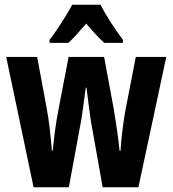

<svg xmlns="http://www.w3.org/2000/svg" viewBox="-20 -786 725 806"><path d="M362 -275Q357 -309 352 -347.5Q347 -386 343 -418H340Q335 -382 330 -343.5Q325 -305 320 -276L269 0H121L6 -547H136L175 -337Q183 -296 188.5 -247.5Q194 -199 198 -153H201Q205 -191 210.5 -234Q216 -277 226 -329L268 -547H417L458 -326Q465 -283 471.5 -238Q478 -193 482 -153H486Q488 -189 493 -231Q498 -273 505 -315L550 -547H678L561 0H411ZM402 -766Q419 -733 443.5 -694.5Q468 -656 496 -619V-606H418Q401 -621 382 -641.5Q363 -662 342 -687Q320 -662 301 -640.5Q282 -619 267 -606H188V-619Q204 -639 222 -666Q240 -693 256.5 -720Q273 -747 283 -766Z"/></svg>

Font: Noto Sans Thai ExtCond
Style: Bold
Weight: 700
Width: 2
Designer: Monotype Design Team
Foundry: Monotype Imaging Inc.
Version: Version 2.002; ttfautohint (v1.8.4.7-5d5b)